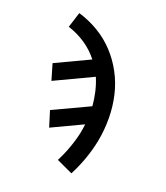

<svg xmlns="http://www.w3.org/2000/svg" viewBox="-140 -639 829 957"><g transform="rotate(20 275.0 -160.0)"><path d="M351 222 265 182Q286 141 301.5 97.5Q317 54 326 11V9Q328 -1 329.5 -11Q331 -21 332 -31L169 46L143 -38L335 -128Q332 -166 323.5 -202.5Q315 -239 301 -272L100 -177L75 -262L255 -347Q224 -387 181.5 -415.5Q139 -444 89 -460L115 -542Q172 -525 222 -495Q272 -465 311 -423Q350 -381 377.5 -329.5Q405 -278 418.5 -220Q432 -162 432.5 -100Q433 -38 421 25Q411 75 393.5 124.5Q376 174 351 222Z"/></g></svg>

Font: Lode Dark Term
Style: Bold Italic
Weight: 700
Italic angle: -11°
Monospace: yes
Designer: Belleve Invis
Foundry: Belleve Invis
Version: Version 29.2.0